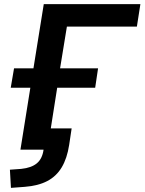

<svg xmlns="http://www.w3.org/2000/svg" viewBox="-20 -725 700 930"><path d="M33 185 28 97 83 93Q132 88 158.5 66Q185 44 191 0H79L127 -300H32L48 -394H142L192 -705H660L643 -596H304L271 -394H455L441 -300H257L226 -103H327L315 -23Q305 42 279 85.5Q253 129 209 152Q165 175 100 180Z"/></svg>

Font: Nunito Sans 11pt
Style: Bold Italic
Weight: 700
Italic angle: -9°
Version: Version 3.101;gftools[0.9.27]